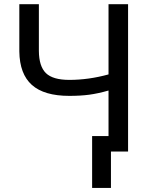

<svg xmlns="http://www.w3.org/2000/svg" viewBox="-20 -731 725 926"><path d="M515.1 175.3H424.3V-74.7H515.1ZM597.7 -710.9V0H503.4V-294.4Q452.1 -279.8 410.2 -274.2Q368.2 -268.6 314.5 -268.6Q192.9 -268.6 133.8 -321.3Q74.7 -374 73.2 -482.9V-710.9H167.5V-485.4Q168 -411.1 201.4 -378.4Q234.9 -345.7 314.5 -345.7Q407.2 -345.7 503.4 -372.1V-710.9Z"/></svg>

Font: Mardoto
Style: Regular
Weight: 400
Designer: Christian Robertson, Vahan Hovhannisyan
Foundry: Google
Version: Version 1.000